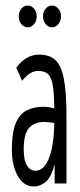

<svg xmlns="http://www.w3.org/2000/svg" viewBox="-20 -665 290 696"><path d="M104 11Q65 11 44 -28Q23 -67 23 -122Q23 -184 37 -218Q51 -252 77 -265Q103 -278 138 -278Q147 -278 156.5 -276.5Q166 -275 177 -272Q176 -325 171.5 -354.5Q167 -384 154.5 -396Q142 -408 118 -408Q89 -408 60 -372L39 -420Q75 -467 121 -467Q158 -467 179.5 -448.5Q201 -430 211 -381.5Q221 -333 221 -243V0H178V-70Q165 -20 144.5 -4.5Q124 11 104 11ZM66 -123Q66 -83 78 -64.5Q90 -46 108 -46Q139 -46 157 -90Q175 -134 177 -219Q156 -223 141 -223Q105 -223 85.5 -201.5Q66 -180 66 -123ZM80 -566Q67 -566 57.5 -577.5Q48 -589 48 -605Q48 -622 57.5 -633.5Q67 -645 80 -645Q94 -645 103.5 -633.5Q113 -622 113 -605Q113 -589 103.5 -577.5Q94 -566 80 -566ZM168 -566Q155 -566 145.5 -577.5Q136 -589 136 -605Q136 -622 145.5 -633.5Q155 -645 168 -645Q182 -645 191.5 -633.5Q201 -622 201 -605Q201 -589 191.5 -577.5Q182 -566 168 -566Z"/></svg>

Font: Inconsolata UltraCondensed
Style: Regular
Weight: 400
Width: 1
Monospace: yes
Designer: Raph Levien, Cyreal, Brenton Simpson
Foundry: Raph Levien, Cyreal, Google
Version: Version 3.000; ttfautohint (v1.8.2.53-6de2)